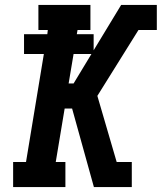

<svg xmlns="http://www.w3.org/2000/svg" viewBox="-20 -755 653 775"><path d="M257 -418H277L349 -537H277ZM33 0V-101H85L157 -537H77V-617H171L173 -634H135V-735H345V-634H293L290 -617H358V-552L469 -735H578L570 -683L578 -735H613V-634H539L373 -368L451 -101H512V0H457L465 -53L457 0H359L271 -317H241L205 -101H244V0Z"/></svg>

Font: Iosevka Slab Extended Oblique
Style: Bold
Weight: 700
Width: 7
Italic angle: -9°
Monospace: yes
Designer: Belleve Invis
Foundry: Belleve Invis
Version: Version 11.1.1; ttfautohint (v1.8.3)